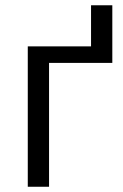

<svg xmlns="http://www.w3.org/2000/svg" viewBox="-20 -712 468 732"><path d="M327.1 -691.9H408.2V-472.2H167V0H85.9V-535.2H327.1Z"/></svg>

Font: OpenSansEmoji
Style: Regular
Weight: 400
Foundry: MorbZ
Version: Version 1.000;PS 001.000;hotconv 1.0.70;makeotf.lib2.5.58329